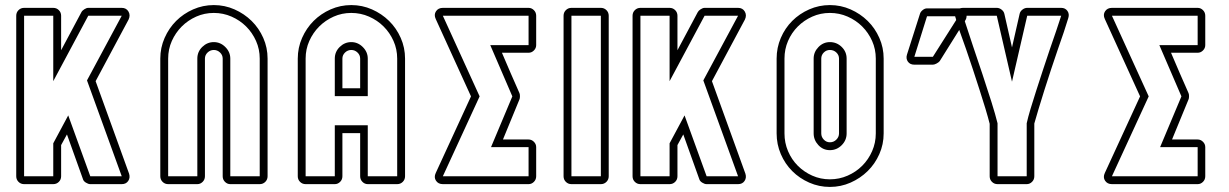

<svg xmlns="http://www.w3.org/2000/svg" viewBox="-20 -726 4846 757"><path d="M75 0Q62 0 53 -9Q44 -18 44 -31V-664Q44 -677 53 -686Q62 -695 75 -695H190Q203 -695 212 -686Q221 -677 221 -664V-528L301 -678Q304 -684 312.5 -689.5Q321 -695 328 -695H460Q478 -695 486.5 -680.5Q495 -666 487 -649L357 -406L489 -41Q494 -25 485.5 -12.5Q477 0 460 0H336Q328 0 318.5 -6Q309 -12 307 -20L244 -196L221 -154V-31Q221 -18 212 -9Q203 0 190 0ZM190 -31V-161L249 -271L336 -31H460L323 -409L460 -664H328L190 -406V-664H75V-31Z M858 -495Q858 -509 847.5 -519Q837 -529 823 -529Q809 -529 798.5 -519Q788 -509 788 -495V-31Q788 -18 779 -9Q770 0 758 0H643Q630 0 621 -9Q612 -18 612 -31V-495Q612 -538 629 -576.5Q646 -615 674.5 -643.5Q703 -672 741.5 -689Q780 -706 823 -706Q866 -706 904.5 -689Q943 -672 972 -643.5Q1001 -615 1018 -576.5Q1035 -538 1035 -495V-31Q1035 -18 1026 -9Q1017 0 1004 0H888Q876 0 867 -9Q858 -18 858 -31ZM888 -31H1004V-495Q1004 -532 989.5 -564.5Q975 -597 950.5 -621.5Q926 -646 893 -660.5Q860 -675 823 -675Q786 -675 753.5 -660.5Q721 -646 696.5 -621.5Q672 -597 657.5 -564.5Q643 -532 643 -495V-31H758V-495Q758 -522 777.5 -541Q797 -560 823 -560Q849 -560 868.5 -540.5Q888 -521 888 -495Z M1400 -201H1330V-31Q1330 -18 1321 -9Q1312 0 1300 0H1185Q1172 0 1163 -9Q1154 -18 1154 -31V-495Q1154 -538 1171 -576.5Q1188 -615 1216.5 -643.5Q1245 -672 1283.5 -689Q1322 -706 1365 -706Q1408 -706 1446.5 -689Q1485 -672 1514 -643.5Q1543 -615 1560 -576.5Q1577 -538 1577 -495V-31Q1577 -18 1568 -9Q1559 0 1546 0H1430Q1418 0 1409 -9Q1400 -18 1400 -31ZM1400 -378V-495Q1400 -509 1389.5 -519Q1379 -529 1365 -529Q1351 -529 1340.5 -519Q1330 -509 1330 -495V-378ZM1300 -347V-495Q1300 -522 1319.5 -541Q1339 -560 1365 -560Q1391 -560 1410.5 -540.5Q1430 -521 1430 -495V-347ZM1430 -31H1546V-495Q1546 -532 1531.5 -564.5Q1517 -597 1492.5 -621.5Q1468 -646 1435 -660.5Q1402 -675 1365 -675Q1328 -675 1295.5 -660.5Q1263 -646 1238.5 -621.5Q1214 -597 1199.5 -564.5Q1185 -532 1185 -495V-31H1300V-232H1430Z M1837 -346 1698 -651Q1690 -668 1699 -681.5Q1708 -695 1726 -695H2064Q2076 -695 2085 -686Q2094 -677 2094 -664V-548Q2094 -536 2085 -527Q2076 -518 2064 -518H1959Q1976 -477 1993.5 -437.5Q2011 -398 2028 -359Q2030 -355 2030 -346.5Q2030 -338 2028 -334L1963 -176H2064Q2076 -176 2085 -167Q2094 -158 2094 -146V-31Q2094 -18 2085 -9Q2076 0 2064 0H1726Q1708 0 1699 -13.5Q1690 -27 1698 -44ZM1726 -31H2064V-146H1916L2000 -346L1913 -548H2064V-664H1726L1871 -346Z M2233 0Q2220 0 2211 -9Q2202 -18 2202 -31V-664Q2202 -677 2211 -686Q2220 -695 2233 -695H2349Q2362 -695 2371 -686Q2380 -677 2380 -664V-31Q2380 -18 2371 -9Q2362 0 2349 0ZM2349 -31V-664H2233V-31Z M2505 0Q2492 0 2483 -9Q2474 -18 2474 -31V-664Q2474 -677 2483 -686Q2492 -695 2505 -695H2620Q2633 -695 2642 -686Q2651 -677 2651 -664V-528L2731 -678Q2734 -684 2742.5 -689.5Q2751 -695 2758 -695H2890Q2908 -695 2916.5 -680.5Q2925 -666 2917 -649L2787 -406L2919 -41Q2924 -25 2915.5 -12.5Q2907 0 2890 0H2766Q2758 0 2748.5 -6Q2739 -12 2737 -20L2674 -196L2651 -154V-31Q2651 -18 2642 -9Q2633 0 2620 0ZM2620 -31V-161L2679 -271L2766 -31H2890L2753 -409L2890 -664H2758L2620 -406V-664H2505V-31Z M3252 -706Q3295 -706 3333.5 -689Q3372 -672 3401 -643.5Q3430 -615 3447 -576.5Q3464 -538 3464 -495V-200Q3464 -157 3447 -118.5Q3430 -80 3401 -51.5Q3372 -23 3333.5 -6Q3295 11 3252 11Q3209 11 3170.5 -6Q3132 -23 3103.5 -51.5Q3075 -80 3058.5 -118.5Q3042 -157 3042 -200V-495Q3042 -538 3058.5 -576.5Q3075 -615 3103.5 -643.5Q3132 -672 3170.5 -689Q3209 -706 3252 -706ZM3288 -495Q3288 -509 3277.5 -519Q3267 -529 3252 -529Q3238 -529 3228 -519Q3218 -509 3218 -495V-200Q3218 -186 3228 -175.5Q3238 -165 3252 -165Q3267 -165 3277.5 -175.5Q3288 -186 3288 -200ZM3318 -200Q3318 -173 3298.5 -153.5Q3279 -134 3252 -134Q3225 -134 3206.5 -154Q3188 -174 3188 -200V-495Q3188 -521 3207 -540.5Q3226 -560 3252 -560Q3279 -560 3298.5 -541Q3318 -522 3318 -495ZM3252 -675Q3215 -675 3182.5 -660.5Q3150 -646 3125.5 -621.5Q3101 -597 3087 -564.5Q3073 -532 3073 -495V-200Q3073 -163 3087 -130Q3101 -97 3125.5 -72.5Q3150 -48 3182.5 -33.5Q3215 -19 3252 -19Q3289 -19 3322 -33.5Q3355 -48 3379.5 -72.5Q3404 -97 3418.5 -130Q3433 -163 3433 -200V-495Q3433 -532 3418.5 -564.5Q3404 -597 3379.5 -621.5Q3355 -646 3322 -660.5Q3289 -675 3252 -675Z M3607 -671Q3609 -679 3617.5 -686Q3626 -693 3635 -693H3760H3764Q3772 -695 3777 -695H3910Q3920 -695 3929 -688Q3938 -681 3940 -671L3970 -539L4000 -671Q4002 -681 4011 -688Q4020 -695 4030 -695H4164Q4180 -695 4188.5 -683Q4197 -671 4192 -655Q4185 -632 4174.5 -600Q4164 -568 4151 -532Q4138 -494 4124 -452Q4110 -410 4097.5 -370Q4085 -330 4074.5 -295.5Q4064 -261 4058 -239V-31Q4058 -18 4049 -9Q4040 0 4028 0H3913Q3900 0 3891 -9Q3882 -18 3882 -31V-238Q3876 -262 3865.5 -297Q3855 -332 3842 -372Q3829 -412 3815.5 -453.5Q3802 -495 3789 -532L3762 -608L3685 -485Q3681 -480 3672.5 -475.5Q3664 -471 3658 -471H3585Q3568 -471 3559.5 -483Q3551 -495 3556 -511ZM4030 -664 3970 -404 3910 -664H3791Q3791 -653 3786 -646L3784 -642Q3797 -601 3816 -545Q3835 -489 3854 -432Q3873 -375 3889 -324Q3905 -273 3913 -240V-31H4028V-240Q4033 -263 4043 -296.5Q4053 -330 4065.5 -368.5Q4078 -407 4091.5 -448.5Q4105 -490 4118.5 -529.5Q4132 -569 4144 -603.5Q4156 -638 4164 -664ZM3585 -502H3658L3750 -647L3748 -655Q3746 -659 3746 -662H3635Z M4475 -346 4336 -651Q4328 -668 4337 -681.5Q4346 -695 4364 -695H4702Q4714 -695 4723 -686Q4732 -677 4732 -664V-548Q4732 -536 4723 -527Q4714 -518 4702 -518H4597Q4614 -477 4631.5 -437.5Q4649 -398 4666 -359Q4668 -355 4668 -346.5Q4668 -338 4666 -334L4601 -176H4702Q4714 -176 4723 -167Q4732 -158 4732 -146V-31Q4732 -18 4723 -9Q4714 0 4702 0H4364Q4346 0 4337 -13.5Q4328 -27 4336 -44ZM4364 -31H4702V-146H4554L4638 -346L4551 -548H4702V-664H4364L4509 -346Z"/></svg>

Font: Lichte PostBus
Style: Regular
Weight: 400
Designer: Peter Wiegel
Version: Version 1.001